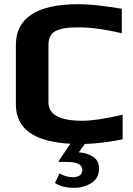

<svg xmlns="http://www.w3.org/2000/svg" viewBox="-20 -679 637 919"><path d="M567 -12V-130C485 -110.7 420.3 -101 373 -101C265.7 -101 212 -130.3 212 -189V-465C212 -483.7 215.8 -498.8 223.5 -510.5C231.2 -522.2 242.8 -530.7 258.5 -536C274.2 -541.3 289.2 -544.7 303.5 -546C317.8 -547.3 336.3 -548 359 -548C415.7 -548 483.7 -538.7 563 -520V-637C475 -651.7 406.3 -659 357 -659C156.3 -659 56 -593.7 56 -463V-178C56 -62.7 143 -0.3 317 9L296.5 39L271 76.5C263.7 87.5 259.7 94 259 96H299C349 96 374 108.7 374 134C374 157.3 358.3 169 327 169C305.7 169 285 163 265 151L243 197C266.3 212.3 296.7 220 334 220C365.3 220 393.2 212.3 417.5 197C441.8 181.7 454 159 454 129C454 103 444.7 83.8 426 71.5C407.3 59.2 384.3 52 357 50L386 10C438.7 8.7 499 1.3 567 -12Z"/></svg>

Font: Play
Style: Bold
Weight: 700
Designer: Jonas Hecksher
Foundry: Jonas Hecksher, Playtypeª, e-types AS
Version: Version 1.002